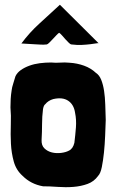

<svg xmlns="http://www.w3.org/2000/svg" viewBox="-20 -777 488 808"><path d="M70 -594Q103 -592 120.5 -591Q138 -590 147.5 -589.5Q157 -589 162.5 -589Q168 -589 177 -590Q181 -591 188 -598Q195 -605 203 -613.5Q211 -622 218 -629.5Q225 -637 229 -639Q234 -636 241 -628Q248 -620 255.5 -611.5Q263 -603 270 -596.5Q277 -590 280 -590Q304 -587 324.5 -588Q345 -589 360.5 -591Q376 -593 385 -594.5Q394 -596 395 -595L232 -757Q188 -716 146 -678Q104 -640 70 -594ZM29 -397Q26 -378 25 -360.5Q24 -343 24 -325Q27 -292 25.5 -252Q24 -212 26 -172.5Q28 -133 38 -97Q48 -61 75 -37Q110 -2 161 7Q189 7 223 9.5Q257 12 289 9.5Q321 7 348.5 -3Q376 -13 393 -37Q403 -47 408.5 -74Q414 -101 417.5 -135Q421 -169 422.5 -206Q424 -243 425 -272Q424 -305 423 -336.5Q422 -368 418 -394.5Q414 -421 406 -441Q398 -461 384 -470Q363 -490 334 -500.5Q305 -511 273 -513Q252 -515 233.5 -513.5Q215 -512 195 -514Q171 -514 147.5 -511Q124 -508 103.5 -500.5Q83 -493 67.5 -482Q52 -471 45 -456Q42 -445 36 -426.5Q30 -408 29 -397ZM204 -360Q243 -369 267 -353Q291 -337 296 -302Q302 -273 299.5 -240.5Q297 -208 293 -176Q287 -151 270 -143Q257 -136 237 -133.5Q217 -131 198.5 -135.5Q180 -140 167 -152.5Q154 -165 155 -188Q157 -223 157 -254.5Q157 -286 161 -318Q164 -334 170 -338Q183 -354 204 -360Z"/></svg>

Font: Londrina Solid
Style: Regular
Weight: 400
Designer: Marcelo Magalhaes
Foundry: Marcelo Magalhães
Version: Version 1.002